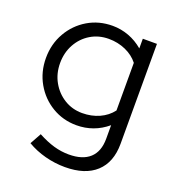

<svg xmlns="http://www.w3.org/2000/svg" viewBox="-132 -614 850 932"><g transform="rotate(20 293.0 -148.0)"><path d="M307 214Q255 214 204 200.5Q153 187 111 162L143 104Q188 128 226.5 139Q265 150 304 150Q375 150 412 116Q449 82 449 16V-54Q380 4 290 4Q221 4 164 -30Q107 -64 73.5 -122.5Q40 -181 40 -253Q40 -325 73.5 -383.5Q107 -442 164 -476Q221 -510 292 -510Q335 -510 375.5 -495Q416 -480 450 -451V-501H523V15Q523 111 467 162.5Q411 214 307 214ZM296 -61Q344 -61 384 -79Q424 -97 449 -130V-376Q424 -408 383.5 -426Q343 -444 296 -444Q244 -444 202.5 -419Q161 -394 137 -350.5Q113 -307 113 -253Q113 -199 137.5 -155.5Q162 -112 203.5 -86.5Q245 -61 296 -61Z"/></g></svg>

Font: Red Hat Display
Style: Regular
Weight: 300
Designer: Pentagram, MCKL
Foundry: Pentagram, MCKL
Version: Version 1.023